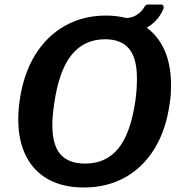

<svg xmlns="http://www.w3.org/2000/svg" viewBox="-20 -821 810 851"><path d="M352 10Q260 10 195 -25.5Q130 -61 95.5 -129Q61 -197 61 -292Q61 -311 62.5 -332.5Q64 -354 67 -375Q84 -494 136 -578Q188 -662 268.5 -707Q349 -752 449 -752Q539 -752 604 -715.5Q669 -679 703.5 -610.5Q738 -542 738 -445Q738 -426 737 -405Q736 -384 732 -362Q716 -245 664.5 -161.5Q613 -78 533 -34Q453 10 352 10ZM357 -96Q450 -96 504.5 -163Q559 -230 580 -374Q584 -403 585.5 -427.5Q587 -452 587 -473Q587 -563 552 -605Q517 -647 446 -647Q353 -647 297 -577.5Q241 -508 220 -360Q216 -334 214 -310Q212 -286 212 -266Q212 -178 248 -137Q284 -96 357 -96ZM694 -801Q702 -801 704.5 -794Q707 -787 703 -779Q690 -748 665 -724Q640 -700 606 -686.5Q572 -673 531 -673L535 -741Q565 -741 587 -755.5Q609 -770 621 -792Q624 -798 629 -799.5Q634 -801 639 -801Z"/></svg>

Font: Libre Franklin SemiBold
Style: Italic
Weight: 600
Italic angle: -8°
Designer: Pablo Impallari, Rodrigo Fuenzalida, Nhung Nguyen
Foundry: Impallari Type
Version: Version 3.000